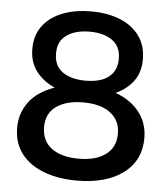

<svg xmlns="http://www.w3.org/2000/svg" viewBox="-52 -752 703 804"><g transform="rotate(5 300.0 -350.5)"><path d="M300 5.5Q223 5.5 162.5 -17Q102 -39.5 67.2 -84Q32.5 -128.5 32.5 -194Q32.5 -253.5 66.8 -300.8Q101 -348 174.5 -374.5Q127 -394.5 97 -433.2Q67 -472 67 -528Q67 -585.5 96.8 -625Q126.5 -664.5 178.8 -685Q231 -705.5 299 -705.5Q369 -705.5 421.5 -684Q474 -662.5 503 -622Q532 -581.5 532 -524Q532 -468.5 503.8 -431.5Q475.5 -394.5 430.5 -374.5Q470 -360.5 500.8 -335.8Q531.5 -311 549.2 -276Q567 -241 567 -196.5Q567 -101.5 495 -48Q423 5.5 300 5.5ZM300 -414.5Q364 -414.5 397.8 -441.2Q431.5 -468 431.5 -517.5Q431.5 -570 395.2 -595.2Q359 -620.5 300 -620.5Q241.5 -620.5 204.5 -595.2Q167.5 -570 167.5 -517.5Q167.5 -465 204 -439.8Q240.5 -414.5 300 -414.5ZM300 -86.5Q371.5 -86.5 413.2 -116.8Q455 -147 455 -206Q455 -260 414.2 -291.5Q373.5 -323 299 -323Q228 -323 186.2 -293Q144.5 -263 144.5 -207Q144.5 -148 186 -117.2Q227.5 -86.5 300 -86.5Z"/></g></svg>

Font: Argentum Novus Medium
Style: Regular
Weight: 500
Designer: Julieta Ulanovsky (font) & Cristiano Sobral (main changes)
Foundry: Julieta Ulanovsky (font) & Cristiano Sobral (main changes)
Version: Version 3.00;November 27, 2020;FontCreator 13.0.0.2655 64-bi